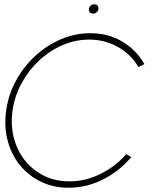

<svg xmlns="http://www.w3.org/2000/svg" viewBox="-20 -869 739 902"><path d="M302 13Q231 13 172.5 -15.2Q114 -43.5 73.5 -93.2Q33 -143 15.8 -208.8Q-1.5 -274.5 9 -350Q19.5 -425 55.5 -490.8Q91.5 -556.5 145.8 -606.5Q200 -656.5 266.5 -684.8Q333 -713 404 -713Q489 -713 554.8 -673.5Q620.5 -634 658.5 -568L630.5 -554Q596 -613.5 534.2 -648.2Q472.5 -683 399.5 -683Q333.5 -683 272.8 -656.5Q212 -630 162.8 -583.8Q113.5 -537.5 81 -477.2Q48.5 -417 39 -350Q29.5 -281 45.2 -220.8Q61 -160.5 97.8 -114.5Q134.5 -68.5 187.8 -42.8Q241 -17 306 -17Q382.5 -17 453.2 -52.5Q524 -88 573 -145L597 -131Q541 -65 464 -26Q387 13 302 13ZM417.5 -805Q408 -805 402 -811.2Q396 -817.5 397.5 -827Q398.5 -837 406.2 -843Q414 -849 423.5 -849Q432.5 -849 438 -843Q443.5 -837 442.5 -827Q441 -817.5 433.8 -811.2Q426.5 -805 417.5 -805Z"/></svg>

Font: Urbanist Thin
Style: Italic
Weight: 100
Italic angle: -8°
Designer: Corey Hu
Foundry: Corey Hu
Version: Version 1.321; ttfautohint (v1.8.4.7-5d5b)